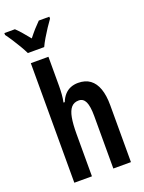

<svg xmlns="http://www.w3.org/2000/svg" viewBox="-209 -1065 860 1147"><g transform="rotate(-20 221.5 -491.5)"><path d="M169 -574Q169 -547 167 -521.5Q165 -496 160 -472H168Q178 -498 194.5 -516.5Q211 -535 233 -544Q255 -553 281 -553Q327 -553 357 -531Q387 -509 402 -466.5Q417 -424 417 -362V0H305V-333Q305 -396 291.5 -424.5Q278 -453 249 -453Q219 -453 201.5 -433Q184 -413 176.5 -372.5Q169 -332 169 -269V0H57V-760H169ZM256 -971Q242 -952 224.5 -925.5Q207 -899 191 -872Q175 -845 165 -823H61Q51 -844 35.5 -870.5Q20 -897 2.5 -924Q-15 -951 -30 -971V-983H37Q54 -967 73.5 -944.5Q93 -922 113 -897Q135 -925 152 -944Q169 -963 189 -983H256Z"/></g></svg>

Font: Noto Sans Display ExtraCondensed SemiBold
Style: Regular
Weight: 600
Width: 2
Designer: Monotype Design Team
Foundry: Monotype Imaging Inc.
Version: Version 2.003